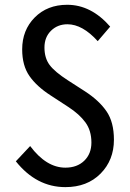

<svg xmlns="http://www.w3.org/2000/svg" viewBox="-20 -767 540 799"><path d="M252 11.7Q131.8 11.7 45.9 -95.7L105.5 -159.2Q172.9 -69.3 252 -69.3Q300.8 -69.3 330.6 -98.1Q360.4 -127 360.4 -173.8Q360.4 -223.6 335.4 -257.8Q310.5 -292 263.7 -322.3L190.4 -370.1Q132.8 -407.2 102.5 -450.7Q72.3 -494.1 72.3 -561.5Q72.3 -641.6 124.5 -694.3Q176.8 -747.1 259.8 -747.1Q359.4 -747.1 438.5 -656.2L386.7 -595.7Q323.2 -666 260.7 -666Q219.7 -666 192.4 -639.2Q165 -612.3 165 -569.3Q165 -525.4 186.5 -496.6Q208 -467.8 262.7 -432.6L334 -386.7Q392.6 -348.6 423.3 -303.7Q454.1 -258.8 454.1 -185.5Q454.1 -100.6 398.4 -44.4Q342.8 11.7 252 11.7Z"/></svg>

Font: GenEi Gothic M Regular
Style: Regular
Weight: 400
Designer: o_tamon (Modified); [Source Han Sans]
Ryoko NISHIZUKA  (kana & ideographs); Paul D. Hunt (Latin, Greek & Cyrillic); Wenl
Version: Version 1.1a;Original Version 1.004